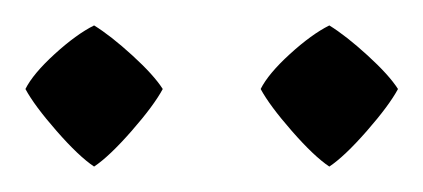

<svg xmlns="http://www.w3.org/2000/svg" viewBox="-20 -731 333 151"><path d="M108 -661Q101 -648 83.5 -628Q66 -608 54 -600Q42 -608 24.5 -628Q7 -648 0 -661Q6 -673 23 -688.5Q40 -704 54 -711Q67 -703 84 -687.5Q101 -672 108 -661ZM293 -661Q286 -648 268.5 -628Q251 -608 239 -600Q227 -608 209.5 -628Q192 -648 185 -661Q191 -673 208 -688.5Q225 -704 239 -711Q252 -703 269 -687.5Q286 -672 293 -661Z"/></svg>

Font: Almendra SC
Style: Regular
Weight: 400
Designer: Ana Sanfelippo
Foundry: Ana Sanfelippo
Version: Version 1.002